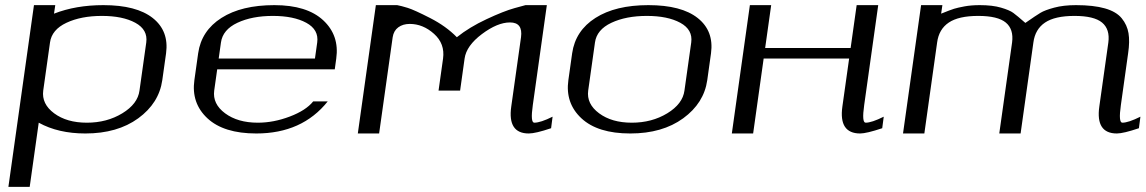

<svg xmlns="http://www.w3.org/2000/svg" viewBox="-20 -520 4463 748"><path d="M195.3 -500 190.4 -466.8Q275.4 -500 382.8 -500Q511.7 -500 575.2 -449.7Q638.7 -399.4 627 -312.5L612.3 -208Q599.6 -118.2 518.6 -59.1Q437.5 0 312.5 0Q207 0 130.9 -42L95.7 208H12.7L112.3 -500ZM523.4 -167 549.8 -354.5Q556.6 -404.3 507.3 -431.2Q458 -458 377 -458Q295.9 -458 238.8 -431.2Q181.6 -404.3 174.8 -354.5L148.4 -167Q141.6 -115.2 190.9 -78.6Q240.2 -42 318.4 -42Q396.5 -42 456.5 -78.6Q516.6 -115.2 523.4 -167Z M1284.2 -250H826.2L814.5 -167Q807.6 -115.2 856.9 -78.6Q906.2 -42 984.4 -42Q1045.9 -42 1108.9 -65.9Q1171.9 -89.8 1200.2 -125H1256.8Q1157.2 0 978.5 0Q851.6 0 788.1 -59.1Q724.6 -118.2 737.3 -208L752 -312.5Q764.6 -400.4 842.8 -450.2Q920.9 -500 1048.8 -500Q1175.8 -500 1239.3 -440.9Q1302.7 -381.8 1290 -292ZM832 -292H1207L1215.8 -354.5Q1222.7 -404.3 1173.3 -431.2Q1124 -458 1043 -458Q961.9 -458 904.8 -431.2Q847.7 -404.3 840.8 -354.5Z M1444.3 -500H1527.3Q1543 -497.1 1568.4 -489.3Q1593.8 -481.4 1655.8 -449.7Q1717.8 -418 1759.8 -375Q1808.6 -414.1 1875.5 -445.3Q1942.4 -476.6 1984.4 -488.3L2027.3 -500H2110.4L2055.7 -110.4Q2045.9 -42 2061.5 -42Q2085.9 -42 2132.8 -65.4L2127 -20.5Q2066.4 0 2040 0Q1957 0 1971.7 -104.5L2009.8 -375Q2017.6 -432.6 1966.8 -432.6Q1918 -432.6 1857.4 -387.2Q1796.9 -341.8 1790 -292L1772.5 -167H1688.5L1706.1 -292Q1713.9 -349.6 1670.9 -388.2Q1627.9 -426.8 1576.2 -426.8Q1549.8 -426.8 1531.7 -413.6Q1513.7 -400.4 1509.8 -375L1457 0H1374Z M2646.5 -167 2672.9 -354.5Q2679.7 -404.3 2630.4 -431.2Q2581.1 -458 2500 -458Q2418.9 -458 2361.8 -431.2Q2304.7 -404.3 2297.9 -354.5L2271.5 -167Q2264.6 -115.2 2314 -78.6Q2363.3 -42 2441.4 -42Q2519.5 -42 2579.6 -78.6Q2639.6 -115.2 2646.5 -167ZM2735.4 -208Q2722.7 -118.2 2641.6 -59.1Q2560.5 0 2435.5 0Q2308.6 0 2245.1 -59.1Q2181.6 -118.2 2194.3 -208L2209 -312.5Q2221.7 -400.4 2299.8 -450.2Q2377.9 -500 2505.9 -500Q2634.8 -500 2698.2 -449.7Q2761.7 -399.4 2750 -312.5Z M3261.7 -104.5 3288.1 -292H2955.1L2914.1 0H2831.1L2901.4 -500H2984.4L2960.9 -333H3293.9L3317.4 -500H3401.4L3346.7 -110.4Q3336.9 -42 3352.5 -42Q3376 -42 3422.9 -65.4L3417 -20.5Q3355.5 0 3331.1 0Q3247.1 0 3261.7 -104.5Z M4262.7 -104.5 4297.9 -354.5Q4304.7 -406.2 4273.4 -432.1Q4242.2 -458 4166 -458Q4089.8 -458 4051.3 -432.1Q4012.7 -406.2 4005.9 -354.5L3956.1 0H3873L3922.9 -354.5Q3929.7 -406.2 3898.4 -432.1Q3867.2 -458 3791 -458Q3714.8 -458 3676.3 -432.1Q3637.7 -406.2 3630.9 -354.5L3581.1 0H3498L3568.4 -500H3651.4L3646.5 -466.8Q3682.6 -481.4 3696.8 -485.8Q3710.9 -490.2 3737.3 -495.1Q3763.7 -500 3796.9 -500Q3846.7 -500 3879.9 -490.2Q3913.1 -480.5 3927.7 -469.7Q3942.4 -459 3974.6 -430.7Q4016.6 -460 4033.7 -470.2Q4050.8 -480.5 4086.9 -490.2Q4123 -500 4171.9 -500Q4240.2 -500 4284.7 -487.3Q4329.1 -474.6 4350.1 -448.7Q4371.1 -422.9 4376.5 -390.6Q4381.8 -358.4 4375 -312.5L4346.7 -110.4Q4336.9 -42 4352.5 -42Q4376 -42 4422.9 -65.4L4417 -20.5Q4356.4 0 4331.1 0Q4248 0 4262.7 -104.5Z"/></svg>

Font: okolaks
Style: RegularItalic
Weight: 500
Italic angle: -8°
Version: Version 000.6.0